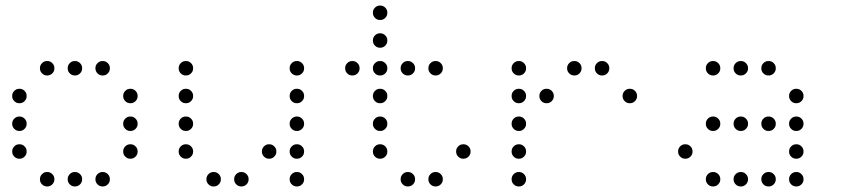

<svg xmlns="http://www.w3.org/2000/svg" viewBox="-20 -696 3040 692"><path d="M149 -476Q139 -476 131.5 -468.5Q124 -461 124 -451V-449Q124 -439 131.5 -431.5Q139 -424 149 -424H151Q161 -424 168.5 -431.5Q176 -439 176 -449V-451Q176 -461 168.5 -468.5Q161 -476 151 -476ZM249 -476Q239 -476 231.5 -468.5Q224 -461 224 -451V-449Q224 -439 231.5 -431.5Q239 -424 249 -424H251Q261 -424 268.5 -431.5Q276 -439 276 -449V-451Q276 -461 268.5 -468.5Q261 -476 251 -476ZM349 -476Q339 -476 331.5 -468.5Q324 -461 324 -451V-449Q324 -439 331.5 -431.5Q339 -424 349 -424H351Q361 -424 368.5 -431.5Q376 -439 376 -449V-451Q376 -461 368.5 -468.5Q361 -476 351 -476ZM49 -376Q39 -376 31.5 -368.5Q24 -361 24 -351V-349Q24 -339 31.5 -331.5Q39 -324 49 -324H51Q61 -324 68.5 -331.5Q76 -339 76 -349V-351Q76 -361 68.5 -368.5Q61 -376 51 -376ZM449 -376Q439 -376 431.5 -368.5Q424 -361 424 -351V-349Q424 -339 431.5 -331.5Q439 -324 449 -324H451Q461 -324 468.5 -331.5Q476 -339 476 -349V-351Q476 -361 468.5 -368.5Q461 -376 451 -376ZM49 -276Q39 -276 31.5 -268.5Q24 -261 24 -251V-249Q24 -239 31.5 -231.5Q39 -224 49 -224H51Q61 -224 68.5 -231.5Q76 -239 76 -249V-251Q76 -261 68.5 -268.5Q61 -276 51 -276ZM449 -276Q439 -276 431.5 -268.5Q424 -261 424 -251V-249Q424 -239 431.5 -231.5Q439 -224 449 -224H451Q461 -224 468.5 -231.5Q476 -239 476 -249V-251Q476 -261 468.5 -268.5Q461 -276 451 -276ZM49 -176Q39 -176 31.5 -168.5Q24 -161 24 -151V-149Q24 -139 31.5 -131.5Q39 -124 49 -124H51Q61 -124 68.5 -131.5Q76 -139 76 -149V-151Q76 -161 68.5 -168.5Q61 -176 51 -176ZM449 -176Q439 -176 431.5 -168.5Q424 -161 424 -151V-149Q424 -139 431.5 -131.5Q439 -124 449 -124H451Q461 -124 468.5 -131.5Q476 -139 476 -149V-151Q476 -161 468.5 -168.5Q461 -176 451 -176ZM149 -76Q139 -76 131.5 -68.5Q124 -61 124 -51V-49Q124 -39 131.5 -31.5Q139 -24 149 -24H151Q161 -24 168.5 -31.5Q176 -39 176 -49V-51Q176 -61 168.5 -68.5Q161 -76 151 -76ZM249 -76Q239 -76 231.5 -68.5Q224 -61 224 -51V-49Q224 -39 231.5 -31.5Q239 -24 249 -24H251Q261 -24 268.5 -31.5Q276 -39 276 -49V-51Q276 -61 268.5 -68.5Q261 -76 251 -76ZM349 -76Q339 -76 331.5 -68.5Q324 -61 324 -51V-49Q324 -39 331.5 -31.5Q339 -24 349 -24H351Q361 -24 368.5 -31.5Q376 -39 376 -49V-51Q376 -61 368.5 -68.5Q361 -76 351 -76Z M649 -476Q639 -476 631.5 -468.5Q624 -461 624 -451V-449Q624 -439 631.5 -431.5Q639 -424 649 -424H651Q661 -424 668.5 -431.5Q676 -439 676 -449V-451Q676 -461 668.5 -468.5Q661 -476 651 -476ZM1049 -476Q1039 -476 1031.5 -468.5Q1024 -461 1024 -451V-449Q1024 -439 1031.5 -431.5Q1039 -424 1049 -424H1051Q1061 -424 1068.5 -431.5Q1076 -439 1076 -449V-451Q1076 -461 1068.5 -468.5Q1061 -476 1051 -476ZM649 -376Q639 -376 631.5 -368.5Q624 -361 624 -351V-349Q624 -339 631.5 -331.5Q639 -324 649 -324H651Q661 -324 668.5 -331.5Q676 -339 676 -349V-351Q676 -361 668.5 -368.5Q661 -376 651 -376ZM1049 -376Q1039 -376 1031.5 -368.5Q1024 -361 1024 -351V-349Q1024 -339 1031.5 -331.5Q1039 -324 1049 -324H1051Q1061 -324 1068.5 -331.5Q1076 -339 1076 -349V-351Q1076 -361 1068.5 -368.5Q1061 -376 1051 -376ZM649 -276Q639 -276 631.5 -268.5Q624 -261 624 -251V-249Q624 -239 631.5 -231.5Q639 -224 649 -224H651Q661 -224 668.5 -231.5Q676 -239 676 -249V-251Q676 -261 668.5 -268.5Q661 -276 651 -276ZM1049 -276Q1039 -276 1031.5 -268.5Q1024 -261 1024 -251V-249Q1024 -239 1031.5 -231.5Q1039 -224 1049 -224H1051Q1061 -224 1068.5 -231.5Q1076 -239 1076 -249V-251Q1076 -261 1068.5 -268.5Q1061 -276 1051 -276ZM649 -176Q639 -176 631.5 -168.5Q624 -161 624 -151V-149Q624 -139 631.5 -131.5Q639 -124 649 -124H651Q661 -124 668.5 -131.5Q676 -139 676 -149V-151Q676 -161 668.5 -168.5Q661 -176 651 -176ZM949 -176Q939 -176 931.5 -168.5Q924 -161 924 -151V-149Q924 -139 931.5 -131.5Q939 -124 949 -124H951Q961 -124 968.5 -131.5Q976 -139 976 -149V-151Q976 -161 968.5 -168.5Q961 -176 951 -176ZM1049 -176Q1039 -176 1031.5 -168.5Q1024 -161 1024 -151V-149Q1024 -139 1031.5 -131.5Q1039 -124 1049 -124H1051Q1061 -124 1068.5 -131.5Q1076 -139 1076 -149V-151Q1076 -161 1068.5 -168.5Q1061 -176 1051 -176ZM749 -76Q739 -76 731.5 -68.5Q724 -61 724 -51V-49Q724 -39 731.5 -31.5Q739 -24 749 -24H751Q761 -24 768.5 -31.5Q776 -39 776 -49V-51Q776 -61 768.5 -68.5Q761 -76 751 -76ZM849 -76Q839 -76 831.5 -68.5Q824 -61 824 -51V-49Q824 -39 831.5 -31.5Q839 -24 849 -24H851Q861 -24 868.5 -31.5Q876 -39 876 -49V-51Q876 -61 868.5 -68.5Q861 -76 851 -76ZM1049 -76Q1039 -76 1031.5 -68.5Q1024 -61 1024 -51V-49Q1024 -39 1031.5 -31.5Q1039 -24 1049 -24H1051Q1061 -24 1068.5 -31.5Q1076 -39 1076 -49V-51Q1076 -61 1068.5 -68.5Q1061 -76 1051 -76Z M1349 -676Q1339 -676 1331.5 -668.5Q1324 -661 1324 -651V-649Q1324 -639 1331.5 -631.5Q1339 -624 1349 -624H1351Q1361 -624 1368.5 -631.5Q1376 -639 1376 -649V-651Q1376 -661 1368.5 -668.5Q1361 -676 1351 -676ZM1349 -576Q1339 -576 1331.5 -568.5Q1324 -561 1324 -551V-549Q1324 -539 1331.5 -531.5Q1339 -524 1349 -524H1351Q1361 -524 1368.5 -531.5Q1376 -539 1376 -549V-551Q1376 -561 1368.5 -568.5Q1361 -576 1351 -576ZM1249 -476Q1239 -476 1231.5 -468.5Q1224 -461 1224 -451V-449Q1224 -439 1231.5 -431.5Q1239 -424 1249 -424H1251Q1261 -424 1268.5 -431.5Q1276 -439 1276 -449V-451Q1276 -461 1268.5 -468.5Q1261 -476 1251 -476ZM1349 -476Q1339 -476 1331.5 -468.5Q1324 -461 1324 -451V-449Q1324 -439 1331.5 -431.5Q1339 -424 1349 -424H1351Q1361 -424 1368.5 -431.5Q1376 -439 1376 -449V-451Q1376 -461 1368.5 -468.5Q1361 -476 1351 -476ZM1449 -476Q1439 -476 1431.5 -468.5Q1424 -461 1424 -451V-449Q1424 -439 1431.5 -431.5Q1439 -424 1449 -424H1451Q1461 -424 1468.5 -431.5Q1476 -439 1476 -449V-451Q1476 -461 1468.5 -468.5Q1461 -476 1451 -476ZM1549 -476Q1539 -476 1531.5 -468.5Q1524 -461 1524 -451V-449Q1524 -439 1531.5 -431.5Q1539 -424 1549 -424H1551Q1561 -424 1568.5 -431.5Q1576 -439 1576 -449V-451Q1576 -461 1568.5 -468.5Q1561 -476 1551 -476ZM1349 -376Q1339 -376 1331.5 -368.5Q1324 -361 1324 -351V-349Q1324 -339 1331.5 -331.5Q1339 -324 1349 -324H1351Q1361 -324 1368.5 -331.5Q1376 -339 1376 -349V-351Q1376 -361 1368.5 -368.5Q1361 -376 1351 -376ZM1349 -276Q1339 -276 1331.5 -268.5Q1324 -261 1324 -251V-249Q1324 -239 1331.5 -231.5Q1339 -224 1349 -224H1351Q1361 -224 1368.5 -231.5Q1376 -239 1376 -249V-251Q1376 -261 1368.5 -268.5Q1361 -276 1351 -276ZM1349 -176Q1339 -176 1331.5 -168.5Q1324 -161 1324 -151V-149Q1324 -139 1331.5 -131.5Q1339 -124 1349 -124H1351Q1361 -124 1368.5 -131.5Q1376 -139 1376 -149V-151Q1376 -161 1368.5 -168.5Q1361 -176 1351 -176ZM1649 -176Q1639 -176 1631.5 -168.5Q1624 -161 1624 -151V-149Q1624 -139 1631.5 -131.5Q1639 -124 1649 -124H1651Q1661 -124 1668.5 -131.5Q1676 -139 1676 -149V-151Q1676 -161 1668.5 -168.5Q1661 -176 1651 -176ZM1449 -76Q1439 -76 1431.5 -68.5Q1424 -61 1424 -51V-49Q1424 -39 1431.5 -31.5Q1439 -24 1449 -24H1451Q1461 -24 1468.5 -31.5Q1476 -39 1476 -49V-51Q1476 -61 1468.5 -68.5Q1461 -76 1451 -76ZM1549 -76Q1539 -76 1531.5 -68.5Q1524 -61 1524 -51V-49Q1524 -39 1531.5 -31.5Q1539 -24 1549 -24H1551Q1561 -24 1568.5 -31.5Q1576 -39 1576 -49V-51Q1576 -61 1568.5 -68.5Q1561 -76 1551 -76Z M1849 -476Q1839 -476 1831.5 -468.5Q1824 -461 1824 -451V-449Q1824 -439 1831.5 -431.5Q1839 -424 1849 -424H1851Q1861 -424 1868.5 -431.5Q1876 -439 1876 -449V-451Q1876 -461 1868.5 -468.5Q1861 -476 1851 -476ZM2049 -476Q2039 -476 2031.5 -468.5Q2024 -461 2024 -451V-449Q2024 -439 2031.5 -431.5Q2039 -424 2049 -424H2051Q2061 -424 2068.5 -431.5Q2076 -439 2076 -449V-451Q2076 -461 2068.5 -468.5Q2061 -476 2051 -476ZM2149 -476Q2139 -476 2131.5 -468.5Q2124 -461 2124 -451V-449Q2124 -439 2131.5 -431.5Q2139 -424 2149 -424H2151Q2161 -424 2168.5 -431.5Q2176 -439 2176 -449V-451Q2176 -461 2168.5 -468.5Q2161 -476 2151 -476ZM1849 -376Q1839 -376 1831.5 -368.5Q1824 -361 1824 -351V-349Q1824 -339 1831.5 -331.5Q1839 -324 1849 -324H1851Q1861 -324 1868.5 -331.5Q1876 -339 1876 -349V-351Q1876 -361 1868.5 -368.5Q1861 -376 1851 -376ZM1949 -376Q1939 -376 1931.5 -368.5Q1924 -361 1924 -351V-349Q1924 -339 1931.5 -331.5Q1939 -324 1949 -324H1951Q1961 -324 1968.5 -331.5Q1976 -339 1976 -349V-351Q1976 -361 1968.5 -368.5Q1961 -376 1951 -376ZM2249 -376Q2239 -376 2231.5 -368.5Q2224 -361 2224 -351V-349Q2224 -339 2231.5 -331.5Q2239 -324 2249 -324H2251Q2261 -324 2268.5 -331.5Q2276 -339 2276 -349V-351Q2276 -361 2268.5 -368.5Q2261 -376 2251 -376ZM1849 -276Q1839 -276 1831.5 -268.5Q1824 -261 1824 -251V-249Q1824 -239 1831.5 -231.5Q1839 -224 1849 -224H1851Q1861 -224 1868.5 -231.5Q1876 -239 1876 -249V-251Q1876 -261 1868.5 -268.5Q1861 -276 1851 -276ZM1849 -176Q1839 -176 1831.5 -168.5Q1824 -161 1824 -151V-149Q1824 -139 1831.5 -131.5Q1839 -124 1849 -124H1851Q1861 -124 1868.5 -131.5Q1876 -139 1876 -149V-151Q1876 -161 1868.5 -168.5Q1861 -176 1851 -176ZM1849 -76Q1839 -76 1831.5 -68.5Q1824 -61 1824 -51V-49Q1824 -39 1831.5 -31.5Q1839 -24 1849 -24H1851Q1861 -24 1868.5 -31.5Q1876 -39 1876 -49V-51Q1876 -61 1868.5 -68.5Q1861 -76 1851 -76Z M2549 -476Q2539 -476 2531.5 -468.5Q2524 -461 2524 -451V-449Q2524 -439 2531.5 -431.5Q2539 -424 2549 -424H2551Q2561 -424 2568.5 -431.5Q2576 -439 2576 -449V-451Q2576 -461 2568.5 -468.5Q2561 -476 2551 -476ZM2649 -476Q2639 -476 2631.5 -468.5Q2624 -461 2624 -451V-449Q2624 -439 2631.5 -431.5Q2639 -424 2649 -424H2651Q2661 -424 2668.5 -431.5Q2676 -439 2676 -449V-451Q2676 -461 2668.5 -468.5Q2661 -476 2651 -476ZM2749 -476Q2739 -476 2731.5 -468.5Q2724 -461 2724 -451V-449Q2724 -439 2731.5 -431.5Q2739 -424 2749 -424H2751Q2761 -424 2768.5 -431.5Q2776 -439 2776 -449V-451Q2776 -461 2768.5 -468.5Q2761 -476 2751 -476ZM2849 -376Q2839 -376 2831.5 -368.5Q2824 -361 2824 -351V-349Q2824 -339 2831.5 -331.5Q2839 -324 2849 -324H2851Q2861 -324 2868.5 -331.5Q2876 -339 2876 -349V-351Q2876 -361 2868.5 -368.5Q2861 -376 2851 -376ZM2549 -276Q2539 -276 2531.5 -268.5Q2524 -261 2524 -251V-249Q2524 -239 2531.5 -231.5Q2539 -224 2549 -224H2551Q2561 -224 2568.5 -231.5Q2576 -239 2576 -249V-251Q2576 -261 2568.5 -268.5Q2561 -276 2551 -276ZM2649 -276Q2639 -276 2631.5 -268.5Q2624 -261 2624 -251V-249Q2624 -239 2631.5 -231.5Q2639 -224 2649 -224H2651Q2661 -224 2668.5 -231.5Q2676 -239 2676 -249V-251Q2676 -261 2668.5 -268.5Q2661 -276 2651 -276ZM2749 -276Q2739 -276 2731.5 -268.5Q2724 -261 2724 -251V-249Q2724 -239 2731.5 -231.5Q2739 -224 2749 -224H2751Q2761 -224 2768.5 -231.5Q2776 -239 2776 -249V-251Q2776 -261 2768.5 -268.5Q2761 -276 2751 -276ZM2849 -276Q2839 -276 2831.5 -268.5Q2824 -261 2824 -251V-249Q2824 -239 2831.5 -231.5Q2839 -224 2849 -224H2851Q2861 -224 2868.5 -231.5Q2876 -239 2876 -249V-251Q2876 -261 2868.5 -268.5Q2861 -276 2851 -276ZM2449 -176Q2439 -176 2431.5 -168.5Q2424 -161 2424 -151V-149Q2424 -139 2431.5 -131.5Q2439 -124 2449 -124H2451Q2461 -124 2468.5 -131.5Q2476 -139 2476 -149V-151Q2476 -161 2468.5 -168.5Q2461 -176 2451 -176ZM2849 -176Q2839 -176 2831.5 -168.5Q2824 -161 2824 -151V-149Q2824 -139 2831.5 -131.5Q2839 -124 2849 -124H2851Q2861 -124 2868.5 -131.5Q2876 -139 2876 -149V-151Q2876 -161 2868.5 -168.5Q2861 -176 2851 -176ZM2549 -76Q2539 -76 2531.5 -68.5Q2524 -61 2524 -51V-49Q2524 -39 2531.5 -31.5Q2539 -24 2549 -24H2551Q2561 -24 2568.5 -31.5Q2576 -39 2576 -49V-51Q2576 -61 2568.5 -68.5Q2561 -76 2551 -76ZM2649 -76Q2639 -76 2631.5 -68.5Q2624 -61 2624 -51V-49Q2624 -39 2631.5 -31.5Q2639 -24 2649 -24H2651Q2661 -24 2668.5 -31.5Q2676 -39 2676 -49V-51Q2676 -61 2668.5 -68.5Q2661 -76 2651 -76ZM2749 -76Q2739 -76 2731.5 -68.5Q2724 -61 2724 -51V-49Q2724 -39 2731.5 -31.5Q2739 -24 2749 -24H2751Q2761 -24 2768.5 -31.5Q2776 -39 2776 -49V-51Q2776 -61 2768.5 -68.5Q2761 -76 2751 -76ZM2849 -76Q2839 -76 2831.5 -68.5Q2824 -61 2824 -51V-49Q2824 -39 2831.5 -31.5Q2839 -24 2849 -24H2851Q2861 -24 2868.5 -31.5Q2876 -39 2876 -49V-51Q2876 -61 2868.5 -68.5Q2861 -76 2851 -76Z"/></svg>

Font: Doto Rounded
Style: Regular
Weight: 400
Monospace: yes
Version: Version 1.000